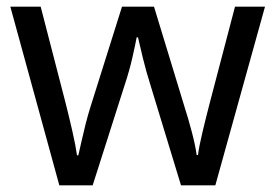

<svg xmlns="http://www.w3.org/2000/svg" viewBox="-20 -557 826 576"><path d="M431 -303Q418 -344 408.5 -383.5Q399 -423 394 -445H390Q386 -423 377 -383.5Q368 -344 354 -302L258 -1H158L11 -537H102L176 -251Q187 -208 197 -164Q207 -120 211 -91H215Q219 -108 224.5 -133Q230 -158 237 -185.5Q244 -213 251 -235L346 -537H442L534 -235Q545 -201 555.5 -161Q566 -121 570 -92H574Q577 -117 587.5 -161Q598 -205 610 -251L685 -537H775L626 -1H523Z"/></svg>

Font: Noto Sans Old South Arabian
Style: Regular
Weight: 400
Designer: Monotype Design Team
Foundry: Monotype Imaging Inc.
Version: Version 2.001; ttfautohint (v1.8.4.7-5d5b)